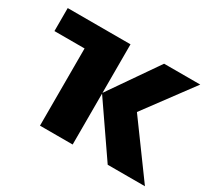

<svg xmlns="http://www.w3.org/2000/svg" viewBox="-114 -730 989 911"><g transform="rotate(30 381.0 -274.5)"><path d="M748 -549 553 -286 762 0H558L366 -279V0H187V-423H22V-549H366V-283L550 -549Z"/></g></svg>

Font: Noto Sans Disp ExtBd
Style: Regular
Weight: 800
Designer: Monotype Design Team
Foundry: Monotype Imaging Inc.
Version: Version 2.000;GOOG;noto-source:20170915:90ef993387c0; ttfaut